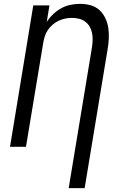

<svg xmlns="http://www.w3.org/2000/svg" viewBox="-20 -763 640 998"><path d="M337 215 458 -517Q461 -536 461.5 -555Q462 -574 458.5 -591.5Q455 -609 446 -624.5Q437 -640 423 -650.5Q409 -661 391 -665.5Q373 -670 354 -670Q336 -670 319 -666.5Q302 -663 285.5 -655.5Q269 -648 254.5 -635.5Q240 -623 229.5 -608Q219 -593 213.5 -576Q208 -559 205 -542L115 0H32L153 -735H237L223 -649Q237 -671 256.5 -689.5Q276 -708 299 -720.5Q322 -733 347 -738Q372 -743 397 -743Q425 -743 451.5 -735.5Q478 -728 497 -710.5Q516 -693 527.5 -668.5Q539 -644 543 -617Q547 -590 545.5 -562Q544 -534 539 -505L420 215Z"/></svg>

Font: Iosevka SS04 Extended
Style: Italic
Weight: 400
Width: 7
Italic angle: -9°
Monospace: yes
Designer: Belleve Invis
Foundry: Belleve Invis
Version: Version 19.0.0; ttfautohint (v1.8.4)